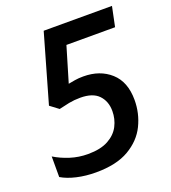

<svg xmlns="http://www.w3.org/2000/svg" viewBox="-133 -812 817 920"><g transform="rotate(-20 275.5 -352.0)"><path d="M200.2 9.8Q147.5 9.8 102.1 -0.7Q56.6 -11.2 25.4 -29.8V-134.8Q60.5 -113.3 103.5 -99.6Q146.5 -85.9 193.4 -85.9Q257.8 -85.9 297.4 -107.7Q336.9 -129.4 355 -164.6Q373 -199.7 373 -240.2Q373 -290 343 -321.3Q313 -352.5 250 -352.5Q219.2 -352.5 191.9 -347.2Q164.6 -341.8 139.2 -335.4L96.2 -367.7L195.3 -713.9H543.5L522.5 -612.8H274.4L221.2 -434.1Q236.3 -437 255.1 -440.2Q273.9 -443.4 298.3 -443.4Q382.8 -443.4 437 -394.8Q491.2 -346.2 491.2 -253.9Q491.2 -185.5 461.9 -125.5Q432.6 -65.4 368.4 -27.8Q304.2 9.8 200.2 9.8Z"/></g></svg>

Font: Open Sans SemiBold
Style: Italic
Weight: 600
Italic angle: -12°
Designer: Monotype Design Team
Foundry: Monotype Imaging Inc.
Version: Version 3.003; ttfautohint (v1.8.4)